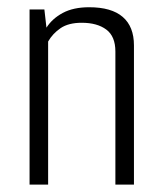

<svg xmlns="http://www.w3.org/2000/svg" viewBox="-20 -497 435 517"><path d="M59.6 -471.5H99.5L105.1 -422.5Q120.6 -446.9 149.1 -462.2Q177.6 -477.5 220 -477.5Q280.3 -477.5 310.5 -451.4Q340.7 -425.4 340.7 -374.7V0H290.7V-358.3Q290.7 -399.2 266.2 -417.4Q241.7 -435.7 200 -435.7Q164.7 -435.7 143.3 -421.3Q121.9 -406.8 109.6 -385.2V0H59.6Z"/></svg>

Font: Smooch Sans Thin
Style: Regular
Weight: 100
Designer: Robert E. Leuschke
Foundry: Robert E. Leuschke
Version: Version 1.010